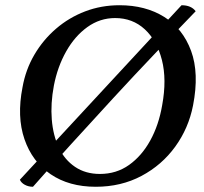

<svg xmlns="http://www.w3.org/2000/svg" viewBox="-20 -705 781 734"><path d="M346 9Q244 9 173.5 -39Q103 -87 73.5 -173Q44 -259 66 -371Q78 -439 111.5 -496Q145 -553 194.5 -595.5Q244 -638 305.5 -661.5Q367 -685 437 -685Q536 -685 607.5 -640.5Q679 -596 710.5 -510.5Q742 -425 718 -302Q701 -215 650 -144.5Q599 -74 521 -32.5Q443 9 346 9ZM362 -40Q425 -40 473.5 -74.5Q522 -109 554.5 -168Q587 -227 600 -303Q618 -401 599 -475.5Q580 -550 533.5 -593Q487 -636 420 -636Q362 -636 314 -601.5Q266 -567 233 -508.5Q200 -450 186 -378Q173 -309 178 -248Q183 -187 205 -140.5Q227 -94 267 -67Q307 -40 362 -40ZM106 9Q89 9 75 1.5Q61 -6 56 -18L674 -685Q711 -685 728 -662Q657 -589 576 -504Q495 -419 413 -330Q331 -241 252 -154Q173 -67 106 9Z"/></svg>

Font: Vollkorn Medium
Style: Italic
Weight: 500
Italic angle: -11°
Designer: Friedrich Althausen
Foundry: Friedrich Althausen
Version: Version 5.000